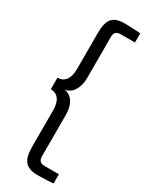

<svg xmlns="http://www.w3.org/2000/svg" viewBox="-260 -918 886 1128"><g transform="rotate(30 183.5 -354.0)"><path d="M38 -394Q73 -394 92.5 -420Q112 -446 112 -497V-741Q112 -810 136.5 -839Q161 -868 221 -868Q230 -868 246.5 -867.5Q263 -867 280 -866Q297 -865 310.5 -864.5Q324 -864 329 -863V-801H235Q211 -801 200.5 -791Q190 -781 190 -759V-477Q190 -430 169 -395.5Q148 -361 110 -354Q148 -349 169 -315Q190 -281 190 -234V51Q190 73 200.5 83Q211 93 235 93H329V155Q324 156 310.5 157Q297 158 280.5 158.5Q264 159 248 159.5Q232 160 223 160Q163 160 137.5 131Q112 102 112 33V-214Q112 -265 92.5 -290.5Q73 -316 38 -316Z"/></g></svg>

Font: Encode Sans Wide
Style: Regular
Weight: 400
Designer: Pablo Impallari, Andres Torresi
Foundry: Pablo Impallari, Andres Torresi
Version: Version 1.000; ttfautohint (v1.00) -l 8 -r 50 -G 200 -x 14 -